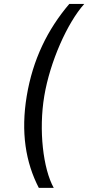

<svg xmlns="http://www.w3.org/2000/svg" viewBox="-20 -781 436 949"><path d="M112.2 -306.8C82.4 -127.8 106.5 21.3 171.9 147.7H245.7C193.2 54 170.5 -137.8 198.9 -306.8C227.3 -475.9 312.5 -667.6 396.3 -761.4H322.4C214.5 -634.9 142 -485.8 112.2 -306.8Z"/></svg>

Font: Magic Ui Pro
Style: Italic
Weight: 400
Italic angle: -9.39999°
Designer: Stefan Endress, Andreas Faust
Version: Version 1.000;FEAKit 1.0